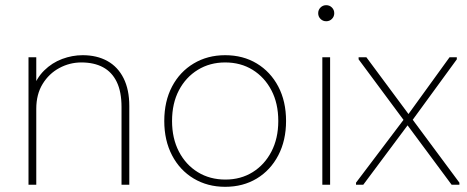

<svg xmlns="http://www.w3.org/2000/svg" viewBox="-20 -713 1803 741"><path d="M90 0V-492H120V-368L105 -365Q120 -411 150.5 -441Q181 -471 220 -485.5Q259 -500 299 -500Q354 -500 394.5 -477.5Q435 -455 457 -411Q479 -367 479 -304V0H449V-300Q449 -359 430.5 -397Q412 -435 377.5 -453.5Q343 -472 294 -472Q249 -472 209 -450.5Q169 -429 144.5 -389Q120 -349 120 -293V0Z M849 8Q781 8 727.5 -24Q674 -56 644 -113.5Q614 -171 614 -246Q614 -322 644 -379Q674 -436 727.5 -468Q781 -500 849 -500Q918 -500 971 -468Q1024 -436 1054 -379Q1084 -322 1084 -246Q1084 -171 1054 -113.5Q1024 -56 971 -24Q918 8 849 8ZM850 -20Q909 -20 955 -48.5Q1001 -77 1027.5 -128Q1054 -179 1054 -246Q1054 -314 1027.5 -364.5Q1001 -415 955 -443.5Q909 -472 849 -472Q790 -472 743.5 -443.5Q697 -415 670.5 -364.5Q644 -314 644 -246Q644 -179 670.5 -128Q697 -77 743.5 -48.5Q790 -20 850 -20Z M1224 0V-492H1254V0ZM1239 -631Q1226 -631 1217 -640Q1208 -649 1208 -662Q1208 -675 1217 -684Q1226 -693 1239 -693Q1252 -693 1261 -684Q1270 -675 1270 -662Q1270 -649 1261 -640Q1252 -631 1239 -631Z M1723 0 1364 -484V-492H1394L1753 -8V0ZM1354 0V-8L1546 -262L1561 -240L1382 0ZM1565 -240 1550 -264 1715 -492H1743V-484Z"/></svg>

Font: Fustat ExtraLight
Style: Regular
Weight: 250
Designer: Mohamed Gaber, Khaled Hosny, Laura Garcia Mut
Foundry: Kief Type Foundry, Alif Type Foundry, Hard Type Foundry
Version: Version 1.007